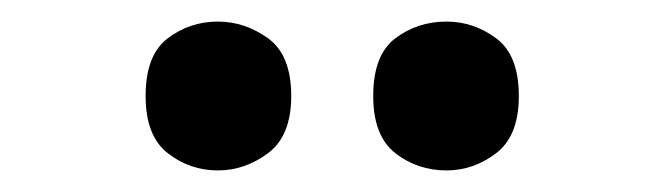

<svg xmlns="http://www.w3.org/2000/svg" viewBox="-20 -777 617 178"><path d="M394 -619Q367 -619 346.5 -635Q326 -651 326 -688Q326 -726 346.5 -741.5Q367 -757 394 -757Q419 -757 440 -741.5Q461 -726 461 -688Q461 -651 440 -635Q419 -619 394 -619ZM182 -619Q156 -619 135.5 -635Q115 -651 115 -688Q115 -726 135.5 -741.5Q156 -757 182 -757Q207 -757 228.5 -741.5Q250 -726 250 -688Q250 -651 228.5 -635Q207 -619 182 -619Z"/></svg>

Font: Noto Serif Tamil ExtraBold
Style: Italic
Weight: 800
Italic angle: -12°
Designer: Indian Type Foundry, Tom Grace, and the Monotype Design Team
Foundry: Monotype Imaging Inc.
Version: Version 2.003; ttfautohint (v1.8.4.7-5d5b)